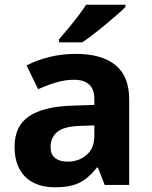

<svg xmlns="http://www.w3.org/2000/svg" viewBox="-20 -786 644 816"><path d="M302 -557Q412 -557 470.5 -509.5Q529 -462 529 -364V0H425L396 -74H392Q369 -45 344.5 -26Q320 -7 288.5 1.5Q257 10 211 10Q163 10 124.5 -8.5Q86 -27 64 -65.5Q42 -104 42 -163Q42 -250 103 -291.5Q164 -333 286 -337L381 -340V-364Q381 -407 358.5 -427Q336 -447 296 -447Q256 -447 218 -435.5Q180 -424 142 -407L93 -508Q137 -531 190.5 -544Q244 -557 302 -557ZM323 -251Q251 -249 223 -225Q195 -201 195 -162Q195 -128 215 -113.5Q235 -99 267 -99Q315 -99 348 -127.5Q381 -156 381 -208V-253ZM513 -756Q499 -742 476 -722Q453 -702 426.5 -680Q400 -658 374.5 -638.5Q349 -619 330 -606H231V-619Q247 -638 268.5 -663.5Q290 -689 311 -716.5Q332 -744 346 -766H513Z"/></svg>

Font: Noto Sans Armenian
Style: Bold
Weight: 700
Version: Version 2.007